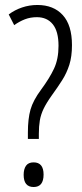

<svg xmlns="http://www.w3.org/2000/svg" viewBox="-20 -744 331 771"><path d="M92 -186V-212Q92 -267 102.5 -304Q113 -341 145 -384Q179 -430 197 -468.5Q215 -507 215 -560Q215 -618 192 -646.5Q169 -675 128 -675Q102 -675 80 -666.5Q58 -658 37 -643L15 -686Q39 -704 68.5 -714Q98 -724 130 -724Q195 -724 232 -683.5Q269 -643 269 -563Q269 -517 258.5 -484Q248 -451 230 -422.5Q212 -394 188 -361Q166 -330 155 -307Q144 -284 140 -260.5Q136 -237 136 -207V-186ZM75 -42Q75 -65 84.5 -78.5Q94 -92 115 -92Q155 -92 155 -43Q155 7 115 7Q75 7 75 -42Z"/></svg>

Font: Noto Sans Khmer ExtraCondensed Light
Style: Regular
Weight: 300
Width: 2
Designer: Danh Hong and the Monotype Design Team
Foundry: Monotype Imaging Inc.
Version: Version 2.004; ttfautohint (v1.8.4.7-5d5b)